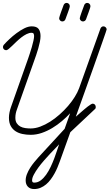

<svg xmlns="http://www.w3.org/2000/svg" viewBox="-20 -904 742 1300"><path d="M680.2 -725.6Q688.5 -725.6 695.3 -719.5Q702.1 -713.4 702.1 -704.6Q702.1 -703.1 695.1 -682.4Q688 -661.6 676 -627.4Q664.1 -593.3 648.4 -548.8Q632.8 -504.4 615.5 -455.6Q598.1 -406.7 580.1 -356.4Q562 -306.2 545.7 -260.3Q529.3 -214.4 515.6 -176.3Q502 -138.2 493.2 -113.8Q497.6 -117.2 506.6 -125.2Q515.6 -133.3 526.9 -143.1Q538.1 -152.8 550.3 -163.3Q562.5 -173.8 573.7 -182.4Q585 -190.9 594 -196.5Q603 -202.1 607.4 -202.1Q617.2 -202.1 622.8 -195.3Q628.4 -188.5 628.4 -179.2Q628.4 -176.3 627.4 -172.4Q626.5 -168.5 624 -166.5L456.1 -8.8L384.8 189.5Q377.9 208.5 369.1 229.5Q360.4 250.5 348.9 271.2Q337.4 292 323.2 311Q309.1 330.1 292 344.5Q274.9 358.9 254.6 367.4Q234.4 376 210.9 376Q184.1 376 168.9 360.1Q153.8 344.2 153.8 317.9Q153.8 296.9 162.4 275.1Q170.9 253.4 183.8 232.9Q196.8 212.4 211.9 194.1Q227.1 175.8 240.2 161.1L417.5 -31.7L455.1 -137.2Q430.2 -110.4 399.4 -84.2Q368.7 -58.1 334.2 -37.4Q299.8 -16.6 262.7 -3.9Q225.6 8.8 187.5 8.8Q158.7 8.8 132.1 3.2Q105.5 -2.4 85.2 -15.6Q64.9 -28.8 52.7 -51Q40.5 -73.2 40.5 -106.9Q40.5 -124 44.4 -143.3Q48.3 -162.6 54.2 -178.7L170.9 -508.8Q174.8 -520 181.6 -540.8Q188.5 -561.5 195.1 -584.2Q201.7 -606.9 206.3 -627.7Q210.9 -648.4 210.9 -660.2Q210.9 -668.5 207.8 -675.3Q204.6 -682.1 194.8 -682.1Q177.7 -682.1 160.2 -673.3Q142.6 -664.6 125.5 -651.4Q108.4 -638.2 92.5 -623Q76.7 -607.9 63.2 -594.7Q49.8 -581.5 39.1 -572.8Q28.3 -564 22 -564Q12.7 -564 6.3 -570.3Q0 -576.7 0 -585.9Q0 -593.8 6.3 -601.1Q20.5 -617.2 43 -638.4Q65.4 -659.7 91.6 -679.2Q117.7 -698.7 144.5 -712.2Q171.4 -725.6 194.8 -725.6Q228 -725.6 241.2 -708.3Q254.4 -690.9 254.4 -659.7Q254.4 -642.6 250 -620.6Q245.6 -598.6 239 -575.9Q232.4 -553.2 225.1 -531.7Q217.8 -510.3 211.9 -494.1L95.2 -164.6Q89.8 -150.4 86.9 -136.2Q84 -122.1 84 -106.9Q84 -84 93.3 -69.8Q102.5 -55.7 117.2 -47.6Q131.8 -39.6 150.4 -36.9Q168.9 -34.2 187.5 -34.2Q218.8 -34.2 252.4 -46.6Q286.1 -59.1 319.3 -80.1Q352.5 -101.1 383.5 -128.7Q414.6 -156.2 440.7 -186.5Q466.8 -216.8 486.1 -247.8Q505.4 -278.8 515.6 -306.6L660.2 -710.9Q662.6 -717.3 668 -721.4Q673.3 -725.6 680.2 -725.6ZM380.4 73.2Q373.5 81.1 357.2 97.4Q340.8 113.8 320.6 135.5Q300.3 157.2 278.3 182.4Q256.3 207.5 238.5 231.9Q220.7 256.3 209 278.6Q197.3 300.8 197.3 316.9Q197.3 324.7 200.4 328.6Q203.6 332.5 211.9 332.5Q235.4 332.5 255.4 317.6Q275.4 302.7 292.2 279.1Q309.1 255.4 323 225.8Q336.9 196.3 347.7 167.5Q358.4 138.7 366.7 113.5Q375 88.4 380.4 73.2ZM570.3 -884.3Q579.6 -884.3 585.9 -877.9Q592.3 -871.6 592.3 -862.3Q592.3 -857.4 588.4 -845.2Q584.5 -833 579.3 -819.1Q574.2 -805.2 569.3 -792.2Q564.5 -779.3 562.5 -773.4Q560.1 -766.6 554.2 -762.7Q548.3 -758.8 541.5 -758.8Q532.7 -758.8 526.4 -765.4Q520 -772 520 -780.8Q520 -784.2 524.2 -796.6Q528.3 -809.1 533.4 -823.7Q538.6 -838.4 543.7 -851.6Q548.8 -864.7 550.3 -869.6Q552.7 -876 558.1 -880.1Q563.5 -884.3 570.3 -884.3ZM430.7 -884.3Q439.9 -884.3 446.3 -877.9Q452.6 -871.6 452.6 -862.3Q452.6 -857.4 448.7 -845.2Q444.8 -833 439.7 -819.1Q434.6 -805.2 429.7 -792.2Q424.8 -779.3 422.9 -773.4Q420.4 -766.6 414.6 -762.7Q408.7 -758.8 401.9 -758.8Q393.1 -758.8 386.7 -765.4Q380.4 -772 380.4 -780.8Q380.4 -784.2 384.5 -796.6Q388.7 -809.1 393.8 -823.7Q398.9 -838.4 404.1 -851.6Q409.2 -864.7 410.6 -869.6Q413.1 -876 418.5 -880.1Q423.8 -884.3 430.7 -884.3Z"/></svg>

Font: Helvetia Verbundene
Style: Regular
Weight: 400
Designer: Peter Wiegel, original typeface by Carl Albert Fahrenwaldt 1901
Foundry: Peter Wiegel
Version: Version 2.000